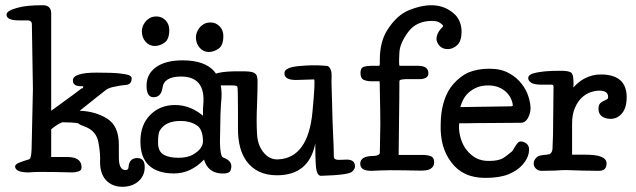

<svg xmlns="http://www.w3.org/2000/svg" viewBox="-20 -654 2436 735"><path d="M89 6Q42 6 38 -14Q36 -25 55 -32Q83 -42 91 -44Q100 -46 101 -85Q101 -85 106 -313Q102 -533 102 -561Q102 -576 85 -576H52Q5 -576 5 -598Q5 -613 46 -624Q79 -634 144 -634Q175 -634 176 -604Q176 -604 176 -230Q288 -311 293 -316Q296 -314 298 -319Q300 -324 297 -324H289Q259 -324 259 -346Q259 -376 350 -376Q410 -376 437 -373Q464 -370 474 -366Q484 -362 484 -354Q484 -331 463 -329Q445 -328 413 -321Q394 -317 382 -307Q367 -295 285 -230Q345 -228 390 -200Q435 -172 435 -100Q435 -100 435 -51.5Q435 -3 460 -3Q472 -3 472 -14Q474 -48 505 -49Q534 -49 534 -15Q534 19 510 40Q486 61 448 61Q410 61 386 36Q363 11 363 -34Q365 -64 357 -108Q349 -154 303 -170Q286 -176 279 -182Q258 -186 218 -186Q197 -177 176 -159Q176 -159 176 -53H237Q289 -53 292 -18Q294 -2 281 2Q268 6 258.5 6Q249 6 186.5 4.5Q124 3 89 6Z M523 -535Q523 -542 526 -551.5Q529 -561 536 -570Q543 -579 553.5 -585Q564 -591 579 -591Q599 -591 613.5 -576.5Q628 -562 628 -539Q628 -503 609.5 -490.5Q591 -478 572 -478Q552 -478 537.5 -494Q523 -510 523 -535ZM730 -512Q730 -519 733 -528.5Q736 -538 743 -547Q750 -556 760.5 -562Q771 -568 786 -568Q806 -568 820.5 -553.5Q835 -539 835 -516Q835 -480 816.5 -467.5Q798 -455 779 -455Q759 -455 744.5 -471Q730 -487 730 -512ZM826 10Q776 7 761 -43Q710 10 646.5 10Q583 10 550 -21Q517 -52 517.5 -114Q518 -176 554 -213Q592 -252 650 -252Q708 -252 757 -211V-237L758 -251Q769 -361 673 -361Q607 -361 602 -317Q596 -280 565 -282Q541 -284 541 -326Q541 -371 577.5 -397Q614 -423 679 -423Q847 -423 826 -257Q825 -237 824 -217Q823 -137 822 -109Q823 -56 834 -51Q875 -37 863 -3Q859 12 826 10ZM672 -191Q612 -191 591 -153Q585 -142 585 -108Q585 -75 606 -62Q627 -50 663 -50Q699 -50 720 -63Q756 -84 757 -112Q757 -160 732 -175Q707 -191 672 -191Z M784 -351Q784 -383 905 -381Q923 -381 934 -380Q959 -378 964 -361Q966 -352 966 -340Q966 -312 964 -252Q961 -192 964 -140Q967 -88 1000 -59Q1020 -42 1047 -44Q1159 -51 1176 -224Q1188 -350 1182 -350Q1177 -350 1119 -348Q1066 -346 1069 -376Q1071 -396 1124 -401Q1177 -406 1214 -403Q1233 -402 1235 -401Q1243 -396 1246 -387Q1250 -377 1249.5 -365Q1249 -353 1249 -340Q1254 -141 1256 -119Q1257 -111 1258 -54Q1258 -42 1277 -42Q1277 -42 1308 -43Q1338 -43 1339 -18Q1339 -7 1328 3Q1315 16 1209 19Q1197 19 1192 0Q1187 -16 1187 -105Q1163 17 1040 17Q963 17 923 -38Q891 -83 891 -160Q891 -160 891 -229Q891 -318 888.5 -322.5Q886 -327 869 -327H824Q784 -327 784 -351Z M1620 -373Q1620 -354 1591 -351Q1591 -351 1549 -351Q1509 -352 1509 -344Q1509 -335 1508.5 -272Q1508 -209 1506 -61H1597Q1614 -61 1628 -56.5Q1642 -52 1642 -32Q1642 -16 1627 -7Q1615 0 1583 -1Q1583 -1 1524 -2Q1465 -3 1435.5 -1.5Q1406 0 1401 0Q1359 0 1359 -27Q1359 -56 1407 -57Q1433 -57 1434 -69Q1436 -163 1436 -179Q1436 -220 1434 -311Q1434 -336 1433 -343H1398Q1385 -343 1371 -349Q1360 -355 1360 -375Q1360 -394 1372 -398Q1384 -402 1400 -402H1429Q1432 -402 1433 -403Q1434 -412 1434 -412Q1434 -412 1434 -425Q1434 -493 1462 -538Q1499 -597 1548 -616Q1660 -660 1724 -596Q1746 -572 1747 -534Q1747 -497 1730.5 -481.5Q1714 -466 1694 -466Q1674 -466 1662 -479Q1651 -493 1651 -504Q1651 -528 1673 -549Q1677 -553 1676 -556Q1675 -559 1664.5 -566.5Q1654 -574 1634 -574Q1574 -574 1542.5 -531.5Q1511 -489 1509 -454Q1506 -402 1510 -402H1581Q1620 -402 1620 -373Z M1805 -319Q1768 -303 1752 -270Q1746 -257 1742 -244L1934 -247Q1941 -247 1943 -249Q1943 -260 1937 -274Q1931 -288 1920 -299.5Q1909 -311 1891 -319Q1873 -327 1848.5 -327Q1824 -327 1805 -319ZM1757 -182H1738Q1737 -176 1737 -170Q1737 -146 1744.5 -122Q1752 -98 1766 -80Q1781 -61 1802 -49Q1825 -37 1854 -38Q1886 -38 1905 -48Q1914 -53 1937 -72Q1943 -76 1950 -90Q1956 -100 1962 -107Q1971 -117 1988 -109Q1999 -104 2003 -94Q2007 -87 2004 -68Q2000 -46 1981 -24Q1961 -1 1927 13Q1892 27 1838 27Q1794 27 1762 12Q1730 -3 1709 -31Q1664 -88 1667 -177Q1667 -226 1679.5 -266Q1692 -306 1716 -333Q1742 -362 1772 -376Q1808 -391 1853 -391Q1898 -391 1928 -374Q1958 -358 1977 -333Q1995 -310 2003 -284Q2011 -258 2011 -239.5Q2011 -221 2001 -202Q1991 -184 1974 -184L1843 -183H1820Z M2379 -282Q2379 -227 2346 -207Q2334 -199 2316.5 -199Q2299 -199 2285 -208Q2271 -218 2271 -237Q2271 -252 2278 -259Q2284 -265 2292 -268Q2299 -271 2305 -275Q2308 -277 2308 -283Q2308 -296 2298 -302Q2289 -307 2274 -307Q2259 -307 2241 -301Q2223 -295 2207 -280Q2191 -265 2181 -241Q2170 -217 2170 -181Q2170 -181 2170 -62H2214Q2263 -62 2281 -54Q2302 -46 2302 -28Q2302 0 2272 0Q2259 0 2209 -1Q2159 -3 2146 -3Q2132 -3 2104 -1Q2078 0 2054 0Q2040 0 2031.5 -8.5Q2023 -17 2023 -28Q2023 -39 2031 -48Q2038 -58 2056 -60Q2083 -63 2084 -64Q2094 -70 2095 -84Q2097 -129 2097 -138Q2098 -268 2099 -323Q2099 -330 2091 -330H2049Q2027 -330 2014 -337Q2002 -345 2002 -355Q2002 -366 2018 -372Q2056 -384 2129 -383Q2154 -383 2165 -377Q2175 -371 2175 -346Q2176 -342 2175 -319Q2194 -341 2217 -353Q2247 -369 2279 -369Q2379 -369 2379 -282Z"/></svg>

Font: Scratch Savers
Style: Book
Weight: 400
Designer: Pablo Impallari, Rodrigo Fuenzalida, Brenda Gallo
Foundry: Pablo Impallari, Rodrigo Fuenzalida, Brenda Gallo
Version: Version 4.0b1